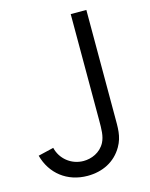

<svg xmlns="http://www.w3.org/2000/svg" viewBox="-112 -792 687 878"><g transform="rotate(-15 232.0 -353.0)"><path d="M193 14.5C263.5 14.5 324.5 -15 359.5 -76C385.5 -121.5 383 -161.5 383 -221.5V-720H309V-221.5C309 -174.5 309 -142.5 294.5 -114C272.5 -72.5 229.5 -56 192.5 -56C133.5 -56 85.5 -97 73.5 -150L0 -132.5C23.5 -43.5 96.5 14.5 193 14.5Z"/></g></svg>

Font: Manrope
Style: Regular
Weight: 400
Designer: Mikhail Sharanda
Foundry: Mikhail Sharanda
Version: Version 4.505